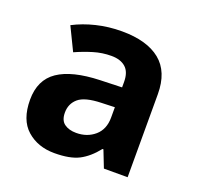

<svg xmlns="http://www.w3.org/2000/svg" viewBox="-104 -669 813 791"><g transform="rotate(20 302.0 -273.5)"><path d="M302 -557Q412 -557 470.5 -509.5Q529 -462 529 -364V0H425L396 -74H392Q357 -30 318 -10Q279 10 211 10Q138 10 90 -32.5Q42 -75 42 -163Q42 -250 103 -291.5Q164 -333 286 -337L381 -340V-364Q381 -407 358.5 -427Q336 -447 296 -447Q256 -447 218 -435.5Q180 -424 142 -407L93 -508Q137 -531 190.5 -544Q244 -557 302 -557ZM323 -251Q251 -249 223 -225Q195 -201 195 -162Q195 -128 215 -113.5Q235 -99 267 -99Q315 -99 348 -127.5Q381 -156 381 -208V-253Z"/></g></svg>

Font: Noto Sans Sundanese
Style: Bold
Weight: 700
Version: Version 2.003